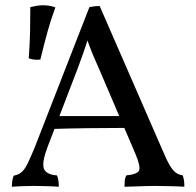

<svg xmlns="http://www.w3.org/2000/svg" viewBox="-20 -705 744 728"><path d="M358 -682 596 -136Q612 -98 623.5 -78.5Q635 -59 646.5 -50.5Q658 -42 673 -40Q677 -27 678 -18Q679 -9 679 3Q669 2 648 1.5Q627 1 604 0.5Q581 0 565 0Q553 0 537 0.5Q521 1 504 1.5Q487 2 473.5 2.5Q460 3 452 3Q452 -9 453 -20Q454 -31 459 -40Q500 -44 507 -58Q514 -72 495 -118L356 -443Q342 -474 332 -498Q322 -522 309 -559H314Q302 -521 292.5 -494.5Q283 -468 274 -444L160 -147Q138 -88 146.5 -65.5Q155 -43 196 -40Q200 -31 201.5 -20Q203 -9 203 3Q192 2 176 1.5Q160 1 142 0.5Q124 0 108 0Q83 0 61 1Q39 2 25 3Q25 -7 26.5 -18.5Q28 -30 32 -39Q50 -42 62 -52.5Q74 -63 85 -85.5Q96 -108 112 -147L319 -678Q329 -680 337.5 -681Q346 -682 358 -682ZM449 -265 458 -220Q390 -220 314 -219Q238 -218 176 -216L192 -265ZM133 -479Q119 -478 109 -479Q99 -480 89 -484Q93 -536 94 -584.5Q95 -633 95 -678Q107 -681 119 -683Q131 -685 143 -685Q169 -685 190 -677Q173 -631 160 -584Q147 -537 133 -479Z"/></svg>

Font: Vollkorn
Style: Regular
Weight: 400
Designer: Friedrich Althausen
Foundry: Friedrich Althausen
Version: Version 4.104